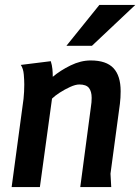

<svg xmlns="http://www.w3.org/2000/svg" viewBox="-20 -755 566 775"><path d="M185 -508Q190 -492 191.5 -476.5Q193 -461 193 -445Q224 -471 265 -491Q306 -511 346 -511Q409 -511 438 -480Q467 -449 467 -387Q467 -360 464 -336L426 -54L429 0H304L347 -324Q350 -342 350 -360Q350 -386 339 -400Q328 -414 300 -414Q285 -414 263 -404Q241 -394 221 -381Q201 -368 190 -357L141 0H27L75 -356Q78 -385 78 -414Q78 -431 76 -454.5Q74 -478 64 -493ZM381 -735H526L351 -570H248Z"/></svg>

Font: Rosario
Style: Bold Italic
Weight: 700
Italic angle: -8.05°
Designer: Hector Gatti
Foundry: Omnibus Type
Version: Version 1.101; ttfautohint (v1.8.1.43-b0c9)